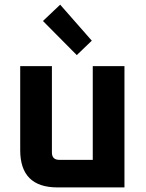

<svg xmlns="http://www.w3.org/2000/svg" viewBox="-20 -816 634 836"><path d="M68 -162.1V-528H206V-152.1Q206 -120 238.1 -120H383.9V-528H521.9V0H230.1Q68 0 68 -162.1ZM167 -724.6 242 -795.7 379.7 -638.9 314.3 -576.1Z"/></svg>

Font: Oxanium ExtraLight
Style: Regular
Weight: 200
Designer: Severin Meyer
Version: Version 2.000